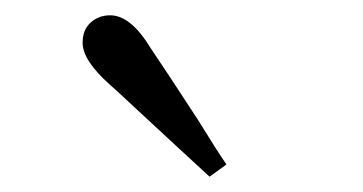

<svg xmlns="http://www.w3.org/2000/svg" viewBox="-20 -839 475 251"><path d="M254 -608Q218 -641 148 -706Q132 -721 124 -728Q88 -760 88 -783Q88 -800 98.5 -809.5Q109 -819 124 -819Q151 -819 177 -776Q198 -745 239 -682Q263 -643 276 -624Z"/></svg>

Font: Cactus Classical Serif
Style: Regular
Weight: 400
Designer: Henry Chan (via Glyphwiki)、田海東、宇文滿月
Foundry: Moonlit Owen
Version: Version 1.000